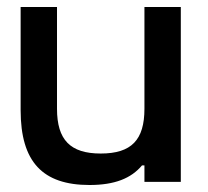

<svg xmlns="http://www.w3.org/2000/svg" viewBox="-20 -520 595 549"><path d="M497 0V-500H393V-209C393 -120 356 -81 268 -81C181 -81 143 -120 143 -209V-500H39V-205C39 -57 102 9 236 9C308 9 355 -10 386 -47H393V0Z"/></svg>

Font: LT Wave Alt Medium
Style: Regular
Weight: 500
Designer: Daniel Lyons
Version: Version 2.5 (Glyphs App)